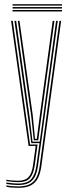

<svg xmlns="http://www.w3.org/2000/svg" viewBox="-20 -700 336 921"><path d="M68.2 201Q52.8 201 37.5 199.8Q22.2 198.5 10.5 196V189.2Q23.8 191.8 38.8 193Q53.8 194.2 68.2 194.2Q102.2 194.2 123.1 183.4Q144 172.5 155 150.8Q166 129 170.2 97L265.2 -600H273.2L178.2 98Q173.8 130.5 162.4 153.6Q151 176.8 128.6 188.9Q106.2 201 68.2 201ZM68.2 173.8Q56.8 173.8 41.8 172.5Q26.8 171.2 10.5 168.8V162Q28.2 165.2 43.6 166.1Q59 167 68.2 167Q100.8 167 116.9 149.6Q133 132.2 138.5 92.5L151.2 0H117.2L33.2 -600H41.2L124.2 -6.8H160.2L146.5 93.8Q141 133 124.2 153.4Q107.5 173.8 68.2 173.8ZM68.2 187.5Q55 187.5 40 186.2Q25 185 10.5 182.5V175.5Q25.2 178 40.2 179.2Q55.2 180.5 68.2 180.5Q112.2 180.5 130.6 158.2Q149 136 154.5 94.8L169.5 -13.5H130.2L115.2 -129.8L49.2 -600H57.5L122.5 -135.8L136 -20.5H170.5L249 -600H257L162.2 95.8Q155.8 144.5 134 166Q112.2 187.5 68.2 187.5ZM142 -27.2 129.8 -141.8 65.5 -600H73.5L137 -148L148 -34H156.5L171 -146L232.8 -600H241L177.8 -135.8L163.5 -27.2ZM40.2 -673V-680H277.2V-673ZM40.2 -645V-652H277.2V-645ZM40.2 -659V-666H277.2V-659Z"/></svg>

Font: Big Shoulders Inline Text Thin
Style: Regular
Weight: 100
Designer: Patric King
Foundry: XO Type Co
Version: Version 2.002